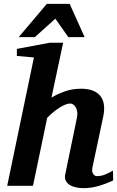

<svg xmlns="http://www.w3.org/2000/svg" viewBox="-20 -957 605 989"><path d="M332 -765.6 265.1 -860.8 159.2 -765.6H76.2L221.2 -937H338.9L416 -765.6ZM563 -27.8Q525.4 -9.8 487.1 1.2Q448.7 12.2 409.2 12.2Q391.6 12.2 373.3 8.5Q355 4.9 340.8 -3.4Q326.7 -11.7 319.3 -25.1Q312 -38.6 315.9 -58.1L376 -349.1Q379.9 -367.2 377.7 -381.1Q375.5 -395 370.1 -404.5Q364.7 -414.1 356.9 -418.9Q349.1 -423.8 341.8 -423.8Q330.6 -423.8 316.4 -418.2Q302.2 -412.6 286.6 -402.6Q271 -392.6 254.6 -379.2Q238.3 -365.7 223.1 -350.1L149.9 0H17.1L154.8 -661.1L66.9 -668.9V-705.1L235.8 -736.8H305.2L245.1 -454.1Q275.4 -472.7 314 -486.3Q352.5 -500 397 -500Q434.6 -500 459.5 -489.7Q484.4 -479.5 498.3 -460.9Q512.2 -442.4 515.4 -416.3Q518.6 -390.1 512.2 -358.9L456.1 -94.2Q453.6 -81.5 455.3 -73.2Q457 -64.9 460.9 -59.6Q464.8 -54.2 469.7 -52Q474.6 -49.8 479 -49.8Q501 -49.8 520.3 -57.6Q539.6 -65.4 562 -78.1Z"/></svg>

Font: Charis SIL APac
Style: Bold Italic
Weight: 700
Italic angle: -11°
Foundry: SIL International
Version: Version 5.000